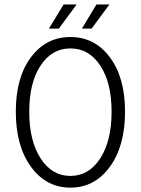

<svg xmlns="http://www.w3.org/2000/svg" viewBox="-20 -840 640 872"><path d="M202.1 -710 269 -819.8H328.1L247.1 -710ZM352.1 -710 418 -819.8H477.1L396 -710ZM51.8 -333Q51.8 -488.3 120.6 -580.1Q189.5 -671.9 299.8 -671.9Q410.2 -671.9 479 -579.8Q547.9 -487.8 547.9 -333Q547.9 -176.8 478.8 -82.3Q409.7 12.2 299.8 12.2Q189.9 12.2 120.8 -82.3Q51.8 -176.8 51.8 -333ZM486.8 -333Q486.8 -463.9 435.5 -542Q384.3 -620.1 299.8 -620.1Q215.3 -620.1 164.1 -542Q112.8 -463.9 112.8 -333Q112.8 -200.7 164.3 -120.8Q215.8 -41 299.8 -41Q383.8 -41 435.3 -120.8Q486.8 -200.7 486.8 -333Z"/></svg>

Font: Office Code Pro Light
Style: Regular
Weight: 300
Designer: Nathan Rutzky & Paul D. Hunt
Foundry: Adobe Systems Incorporated
Version: Version 1.004;PS 001.004;hotconv 1.0.70;makeotf.lib2.5.58329